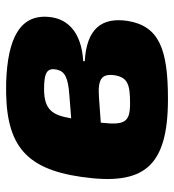

<svg xmlns="http://www.w3.org/2000/svg" viewBox="9 -560 565 623"><g transform="rotate(-90 291.5 -248.5)"><path d="M547 -364C562 -467 477 -506 337 -511C139 -516 56 -456 29 -267C0 -66 59 14 282 14C442 14 518 -14 535 -116C548 -201 510 -250 404 -256L405 -261C503 -267 540 -315 547 -364ZM377 -346C371 -320 350 -310 295 -306L219 -300C229 -358 244 -388 314 -388C368 -388 384 -378 377 -346ZM359 -160C352 -117 330 -109 268 -109C207 -109 196 -125 205 -204L289 -210C348 -214 364 -200 359 -160Z"/></g></svg>

Font: Exo 2 Extra Bold
Style: Italic
Weight: 800
Italic angle: -8°
Designer: Natanael Gama
Version: Version 1.001;PS 001.001;hotconv 1.0.88;makeotf.lib2.5.64775